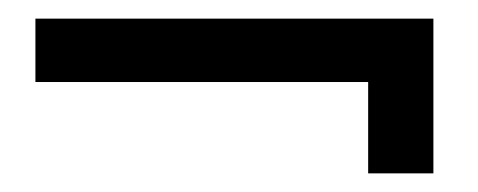

<svg xmlns="http://www.w3.org/2000/svg" viewBox="-20 -339 513 206"><path d="M445 -153H375V-251H18V-319H445Z"/></svg>

Font: Grenze Medium
Style: Regular
Weight: 500
Designer: Renata Polastri
Foundry: Omnibus-Type
Version: Version 1.002; ttfautohint (v1.8)